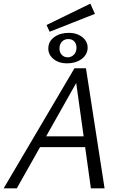

<svg xmlns="http://www.w3.org/2000/svg" viewBox="-21 -1032 673 1052"><path d="M477 0 391 -617H419L71 0H-1L387 -658H450L552 0ZM158 -226 191 -285H465L482 -226ZM251 -858 234 -895 474 -1012 499 -956ZM347 -685Q299 -685 270 -710.5Q241 -736 244 -772Q246 -807 277.5 -829.5Q309 -852 356 -852Q388 -852 412 -840Q436 -828 448.5 -808.5Q461 -789 459 -765Q456 -730 424.5 -707.5Q393 -685 347 -685ZM350 -718Q369 -718 383 -731.5Q397 -745 398 -767Q399 -790 387 -804Q375 -818 353 -818Q333 -818 319.5 -805Q306 -792 305 -769Q304 -746 317 -732Q330 -718 350 -718Z"/></svg>

Font: Ysabeau
Style: Italic
Weight: 400
Italic angle: -12°
Designer: Christian Thalmann (Catharsis Fonts)
Version: Version 2.000;gftools[0.9.27.dev2+g8671c4b]